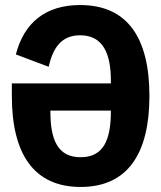

<svg xmlns="http://www.w3.org/2000/svg" viewBox="-20 -730 640 762"><path d="M300 12C487 12 573 -121 573 -349C573 -577 488 -710 298 -710C160 -710 75 -639 43 -514L173 -465C190 -538 222 -590 298 -590C389 -590 420 -517 420 -410V-399H27V-349C27 -121 113 12 300 12ZM300 -106C209 -106 180 -175 180 -288V-291H420V-288C420 -175 391 -106 300 -106Z"/></svg>

Font: IBM Plex Mono
Style: Bold
Weight: 700
Monospace: yes
Designer: Mike Abbink, Paul van der Laan, Pieter van Rosmalen
Foundry: Bold Monday
Version: Version 2.004